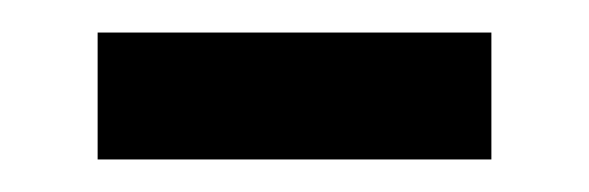

<svg xmlns="http://www.w3.org/2000/svg" viewBox="-20 -327 362 118"><path d="M40 -229V-307H282V-229Z"/></svg>

Font: Noto Sans Limbu
Style: Regular
Weight: 400
Designer: Monotype Design Team
Foundry: Monotype Imaging Inc.
Version: Version 2.004; ttfautohint (v1.8.4.7-5d5b)